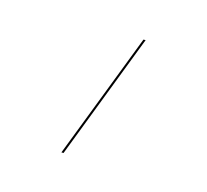

<svg xmlns="http://www.w3.org/2000/svg" viewBox="-50 -736 372 345"><g transform="rotate(15 136.0 -563.0)"><path d="M179 -680H183L93 -446H89Z"/></g></svg>

Font: FiraGO Four
Style: Regular
Weight: 100
Designer: bBox Type
Foundry: bBox Type GmbH
Version: Version 1.001